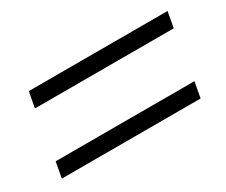

<svg xmlns="http://www.w3.org/2000/svg" viewBox="-56 -545 611 520"><g transform="rotate(-30 249.0 -285.0)"><path d="M50 -361 59 -410H493L484 -361ZM18 -160 27 -209H461L452 -160Z"/></g></svg>

Font: Nunito Sans 7pt Condensed Light
Style: Italic
Weight: 300
Width: 3
Italic angle: -9°
Designer: Vernon Adams
Foundry: Vernon Adams
Version: Version 3.101;gftools[0.9.27]